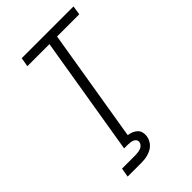

<svg xmlns="http://www.w3.org/2000/svg" viewBox="-278 -836 1156 1156"><g transform="rotate(-45 300.0 -257.5)"><path d="M211 0 323 -677H135L145 -735H586L577 -677H388L276 0ZM92 220 102 162H217Q227 162 238 160.5Q249 159 259.5 155.5Q270 152 278.5 143.5Q287 135 289 124Q291 114 285.5 105Q280 96 270.5 92Q261 88 250.5 86.5Q240 85 230 85H197L211 0H276L269 44Q286 46 301.5 52.5Q317 59 328.5 70Q340 81 344 97.5Q348 114 345 131Q343 145 336 159Q329 173 318 184Q307 195 293 202Q279 209 265 213Q251 217 236.5 218.5Q222 220 207 220Z"/></g></svg>

Font: Iosevka SS04 Light Extended
Style: Italic
Weight: 300
Width: 7
Italic angle: -9°
Monospace: yes
Designer: Belleve Invis
Foundry: Belleve Invis
Version: Version 19.0.0; ttfautohint (v1.8.4)